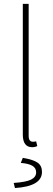

<svg xmlns="http://www.w3.org/2000/svg" viewBox="-20 -742 270 978"><path d="M144 7.8Q96.2 7.8 96.2 -56.2V-722.2H126V-49.8Q126 -20 147.9 -20Q156.2 -20 164.1 -22L169.9 2Q158.2 7.8 144 7.8ZM56.2 215.8 49.8 189.9Q113.3 185.5 138.7 172.6Q164.1 159.7 164.1 136.2Q164.1 113.3 144.3 102.1Q124.5 90.8 85.9 87.9L96.2 62Q150.4 71.3 172.1 86.9Q193.8 102.5 193.8 133.8Q193.8 207 56.2 215.8Z"/></svg>

Font: Source Sans 3 ExtraLight
Style: Regular
Weight: 200
Designer: Paul D. Hunt
Foundry: Adobe
Version: Version 3.052;hotconv 1.1.0;makeotfexe 2.6.0